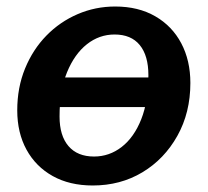

<svg xmlns="http://www.w3.org/2000/svg" viewBox="-20 -560 639 590"><path d="M469 -231H121V-322H469ZM265 10Q194 10 142 -19Q90 -48 61.5 -100Q33 -152 33 -221Q33 -291 57 -349.5Q81 -408 122.5 -450.5Q164 -493 218.5 -516.5Q273 -540 334 -540Q405 -540 457 -510Q509 -480 537 -427Q565 -374 565 -305Q565 -214 525 -142.5Q485 -71 417.5 -30.5Q350 10 265 10ZM269 -79Q316 -79 354 -108.5Q392 -138 414 -193.5Q436 -249 436 -329Q436 -389 409.5 -421.5Q383 -454 332 -454Q285 -454 247 -424Q209 -394 186 -338Q163 -282 163 -202Q163 -143 190.5 -111Q218 -79 269 -79Z"/></svg>

Font: Libre Franklin SemiBold
Style: Italic
Weight: 600
Italic angle: -8°
Designer: Pablo Impallari, Rodrigo Fuenzalida, Nhung Nguyen
Foundry: Impallari Type
Version: Version 3.000